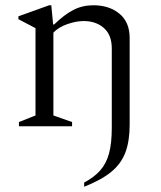

<svg xmlns="http://www.w3.org/2000/svg" viewBox="-20 -480 613 730"><path d="M52 0V-16L115 -41V-373L50 -407V-418L167 -460H175L182 -387H186Q224 -424 258.5 -442Q293 -460 335 -460Q395 -460 434 -428Q473 -396 473 -335V-6Q473 56 457 99Q441 142 403.5 173Q366 204 300 230V214Q338 194 361 168Q384 142 394.5 103.5Q405 65 405 6V-296Q405 -347 375 -373.5Q345 -400 298 -400Q270 -400 236.5 -388.5Q203 -377 183 -356V-41L254 -16V0Z"/></svg>

Font: Spectral Light
Style: Regular
Weight: 300
Designer: Jean-Baptiste Levee
Foundry: Production Type
Version: Version 2.001